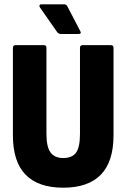

<svg xmlns="http://www.w3.org/2000/svg" viewBox="-20 -865 588 893"><path d="M274 8Q158 8 99 -52.5Q40 -113 40 -236V-642Q40 -655 53 -655H185Q196 -655 196 -642V-242Q196 -182 215 -156Q234 -130 274 -130Q316 -130 334 -155.5Q352 -181 352 -242V-642Q352 -655 364 -655H496Q508 -655 508 -642V-236Q508 -113 449 -52.5Q390 8 274 8ZM263 -707Q252 -707 245 -717L166 -830Q162 -836 164 -840.5Q166 -845 172 -845H278Q288 -845 293 -836L353 -721Q361 -707 345 -707Z"/></svg>

Font: Sofia Sans Condensed Black
Style: Regular
Weight: 900
Designer: Botio Nikoltchev, Ani Petrova
Foundry: lettersoup
Version: Version 4.101